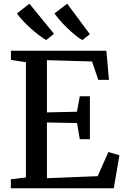

<svg xmlns="http://www.w3.org/2000/svg" viewBox="-20 -1017 674 1037"><path d="M120 -58.5V-681L39 -693.5V-743H554.5L568.5 -585.5H511L477 -685L233.5 -692V-410L395.5 -413.5L411 -497H465.5V-265H411L396 -352.5L233.5 -355.5V-54.5L507.5 -65.5L565.5 -196L625 -178.5L594.5 0H38.5V-48.5ZM229 -801Q211.5 -811 190 -827.2Q168.5 -843.5 146.2 -863.5Q124 -883.5 104.5 -904.2Q85 -925 71.5 -944.5L139 -997L271.5 -834.5L230 -801ZM424 -801Q400.5 -814.5 372.5 -838.8Q344.5 -863 318.2 -891Q292 -919 274 -944.5L343 -997L465.5 -832L425 -801Z"/></svg>

Font: Merriweather 28pt Medium
Style: Regular
Weight: 500
Version: Version 2.100